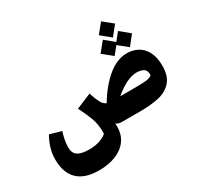

<svg xmlns="http://www.w3.org/2000/svg" viewBox="-215 -1100 1696 1631"><g transform="rotate(-30 633.5 -284.5)"><path d="M978 -659 884 -736 959 -829 1053 -753ZM912 -516 818 -592 894 -686 984 -612 1043 -686 1136 -609 1062 -516 971 -589ZM1222 -242Q1222 -141 1174 -88Q1126 -35 1049 -17.5Q972 0 861 0H691Q672 0 657.5 -3.5Q643 -7 630 -17Q631 -8 631 14Q631 92 590.5 147.5Q550 203 478.5 231.5Q407 260 315 260H314Q174 260 104.5 191.5Q35 123 35 -6Q35 -68 54 -125Q73 -182 96 -219L209 -186Q199 -159 190.5 -120Q182 -81 182 -38Q182 16 217.5 40Q253 64 330 64Q436 64 502 12Q503 4 503 -13Q503 -85 480 -146.5Q457 -208 418 -284L567 -346Q588 -281 610 -242Q627 -213 653 -203Q732 -334 824 -409.5Q916 -485 1013 -485Q1068 -485 1115.5 -460.5Q1163 -436 1192.5 -381.5Q1222 -327 1222 -242ZM1001 -302Q909 -302 782 -196H891Q996 -196 1033.5 -200Q1071 -204 1095 -221Q1096 -271 1069 -286.5Q1042 -302 1001 -302Z"/></g></svg>

Font: FiraGO Heavy
Style: Italic
Weight: 900
Italic angle: -8°
Designer: bBox Type GmbH
Foundry: bBox Type GmbH
Version: Version 1.001